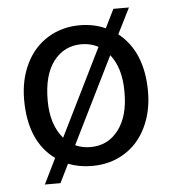

<svg xmlns="http://www.w3.org/2000/svg" viewBox="-50 -650 680 762"><g transform="rotate(-5 290.0 -268.5)"><path d="M45.4 -275.4Q45.4 -355 76.2 -418.2Q106.9 -481.4 163.3 -516.1Q219.7 -550.8 291 -550.8Q346.2 -550.8 393.1 -529.8L429.7 -604H491.7L440.4 -501.5Q538.1 -424.3 538.1 -264.6Q538.1 -185.5 507.1 -122.1Q476.1 -58.6 419.9 -24.4Q363.8 9.8 292 9.8Q240.2 9.8 196.8 -7.3L160.2 66.9H98.1L147.9 -34.7Q45.4 -108.9 45.4 -275.4ZM138.2 -264.6Q138.2 -167.5 186.5 -111.8L357.9 -459Q327.1 -475.1 291 -475.1Q222.2 -475.1 180.2 -420.7Q138.2 -366.2 138.2 -264.6ZM444.8 -275.4Q444.8 -366.7 401.4 -421.9L231.4 -78.1Q258.8 -65.4 292 -65.4Q361.3 -65.4 403.1 -120.1Q444.8 -174.8 444.8 -267.6Z"/></g></svg>

Font: Hopone
Style: Regular
Weight: 400
Foundry: SIL International (SIL)
Version: Version 1.00 September 3, 2015, initial release